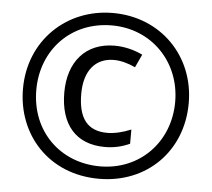

<svg xmlns="http://www.w3.org/2000/svg" viewBox="-52 -846 935 847"><g transform="rotate(5 415.5 -423.0)"><path d="M416 -56C628 -56 782 -210 782 -423C782 -632 626 -790 415 -790C209 -790 48 -636 48 -423C48 -220 193 -56 416 -56ZM416 -111C240 -111 107 -239 107 -423C107 -600 234 -735 415 -735C591 -735 722 -600 722 -423C722 -246 593 -111 416 -111ZM430 -198C472 -198 507 -207 540 -222V-285C505 -270 467 -261 435 -261C347 -261 306 -315 306 -423C306 -525 355 -584 437 -584C465 -584 498 -576 532 -560L559 -618C520 -637 476 -647 435 -647C306 -647 231 -558 231 -422C231 -281 301 -198 430 -198Z"/></g></svg>

Font: Noto Sans Malayalam UI Condensed Medium
Style: Regular
Weight: 500
Width: 3
Designer: Jelle Bosma - Monotype Design Team
Foundry: Monotype Imaging Inc.
Version: Version 2.104